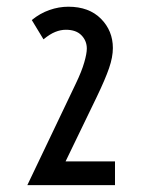

<svg xmlns="http://www.w3.org/2000/svg" viewBox="-20 -807 422 569"><path d="M61 -258.3 204.6 -559.1Q222.2 -595.7 229.7 -622.1Q237.3 -648.4 237.3 -663.1Q237.3 -686 221.4 -702.4Q205.6 -718.8 175.3 -718.8Q159.7 -718.8 143.8 -712.4Q127.9 -706.1 108.9 -690.4L74.2 -747.6Q98.6 -767.6 126.5 -777.3Q154.3 -787.1 182.6 -787.1Q243.7 -787.1 279.1 -751.5Q314.5 -715.8 314.5 -664.6Q314.5 -637.7 303.2 -605Q292 -572.3 266.6 -519.5L174.3 -328.6H320.8V-258.3Z"/></svg>

Font: Voltaire
Style: Regular
Weight: 400
Designer: Yvonne Schüttler, Eben Sorkin, Emma Marichal
Foundry: Sorkin Type Co.
Version: Version 1.010; ttfautohint (v1.8.4.7-5d5b)